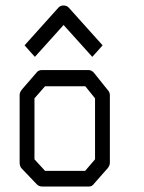

<svg xmlns="http://www.w3.org/2000/svg" viewBox="-20 -732 526 699"><path d="M105.5 -374V-152L144 -110H290L326 -152V-374L290.5 -418H144ZM60.5 -407 115 -470Q121.5 -477 133 -477H302.5Q313 -477 322 -467L372.5 -404Q380 -396 380 -385V-140Q380 -129 371.5 -119L319.5 -60Q314 -53 304 -53H300.5H133Q123 -53 115 -60L59.5 -118Q51.5 -126 51.5 -140V-387Q51.5 -396 60.5 -407ZM88 -546 69.5 -567 192.5 -704Q200 -712 210.5 -712Q223.5 -712 230.5 -704L353.5 -567L335 -546L316 -525L211.5 -641L107 -525Z"/></svg>

Font: 3270 Nerd Font Mono SemCond
Style: Regular
Weight: 400
Monospace: yes
Version: Version 3.0.1;Nerd Fonts 3.1.1